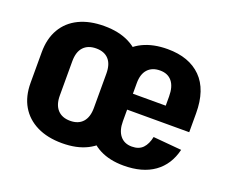

<svg xmlns="http://www.w3.org/2000/svg" viewBox="-96 -701 1027 863"><g transform="rotate(20 417.0 -270.0)"><path d="M269 10Q199 10 148.5 -15Q98 -40 71 -86Q44 -132 44 -197V-343Q44 -408 71 -454.5Q98 -501 148.5 -525.5Q199 -550 269 -550Q339 -550 388.5 -525Q438 -500 465.5 -454Q493 -408 493 -343V-197Q493 -132 465.5 -86Q438 -40 388.5 -15Q339 10 269 10ZM269 -97Q308 -97 329 -120.5Q350 -144 350 -188V-352Q350 -397 329 -420Q308 -443 269 -443Q230 -443 208.5 -420Q187 -397 187 -352V-188Q187 -144 208.5 -120.5Q230 -97 269 -97ZM563 10Q497 10 449 -14.5Q401 -39 375.5 -85.5Q350 -132 350 -196V-344Q350 -409 376.5 -455Q403 -501 453 -525.5Q503 -550 572 -550Q675 -550 732.5 -492.5Q790 -435 790 -322V-232H467V-308H677L650 -273V-352Q650 -399 630 -423.5Q610 -448 573 -448Q535 -448 514 -425Q493 -402 493 -359V-176Q493 -132 513 -107.5Q533 -83 569 -83Q603 -83 621.5 -102.5Q640 -122 647 -157L783 -145Q765 -70 709 -30Q653 10 563 10Z"/></g></svg>

Font: Pathway Extreme Condensed
Style: Bold
Weight: 700
Width: 3
Version: Version 1.001;gftools[0.9.26]